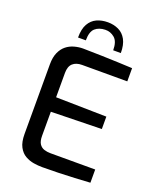

<svg xmlns="http://www.w3.org/2000/svg" viewBox="-168 -1031 926 1134"><g transform="rotate(20 295.0 -464.5)"><path d="M237 4Q212 4 184 -0.5Q156 -5 130.5 -19.5Q105 -34 89 -64Q73 -94 73 -145V-583Q73 -627 86.5 -657Q100 -687 122 -704.5Q144 -722 171.5 -729.5Q199 -737 226 -737Q291 -736 345.5 -734.5Q400 -733 447 -731Q494 -729 537 -727V-644H253Q216 -644 195 -625Q174 -606 174 -565V-412L492 -406V-328L174 -321V-170Q174 -136 185.5 -119Q197 -102 215.5 -96Q234 -90 255 -90H537V-7Q491 -4 440 -1.5Q389 1 337.5 2.5Q286 4 237 4ZM311 -933Q348 -933 378.5 -918.5Q409 -904 426.5 -872Q444 -840 444 -788H396Q396 -843 370 -865Q344 -887 311 -886Q272 -885 248 -864Q224 -843 224 -788H175Q175 -842 193 -873.5Q211 -905 241.5 -919Q272 -933 311 -933Z"/></g></svg>

Font: Exo Thin Medium
Style: Regular
Weight: 500
Version: Version 2.000